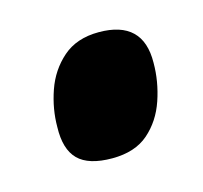

<svg xmlns="http://www.w3.org/2000/svg" viewBox="-44 -449 283 268"><g transform="rotate(-15 97.5 -314.5)"><path d="M27 -289Q27 -315 36 -341Q45 -367 65 -384.5Q85 -402 117 -402Q181 -402 180 -341Q180 -314 171 -287.5Q162 -261 142.5 -244Q123 -227 90 -227Q56 -227 41 -242Q26 -257 27 -289Z"/></g></svg>

Font: Georama SemiCondensed
Style: Bold Italic
Weight: 700
Width: 4
Italic angle: -9°
Designer: Jean-Baptiste Levee
Foundry: Production Type
Version: Version 1.000